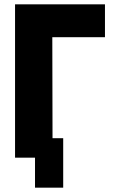

<svg xmlns="http://www.w3.org/2000/svg" viewBox="-20 -721 537 878"><path d="M48.8 0V-701.2H460V-550.8H219.2L220.2 -88.9H269V137.2H140.1V0Z"/></svg>

Font: Hussar Preview
Style: Bold
Weight: 700
Foundry: Cannot Into Space Fonts, PlusOne Fonts
Version: Version 2.29RC2 "Millennial"